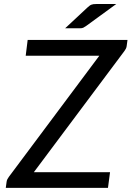

<svg xmlns="http://www.w3.org/2000/svg" viewBox="-20 -910 638 930"><path d="M597.5 -716.5 593.5 -686.5Q592.5 -679.5 589.5 -673.8Q586.5 -668 582 -662L144 -76H513L503 0H8L12 -29.5Q13 -36.5 15.8 -42Q18.5 -47.5 23 -53.5L461 -640H104.5L114 -716.5ZM543 -890.5 399 -785.5Q390.5 -779.5 384.2 -776.2Q378 -773 368 -773H295.5L404.5 -874.5Q409.5 -879 413.8 -882.2Q418 -885.5 422.5 -887.2Q427 -889 432.5 -889.8Q438 -890.5 446 -890.5Z"/></svg>

Font: Lato TR
Style: Italic
Weight: 400
Italic angle: -12°
Designer: Lukasz Dziedzic
Foundry: tyPoland Lukasz Dziedzic
Version: Version 1.104 2013